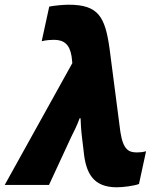

<svg xmlns="http://www.w3.org/2000/svg" viewBox="-78 -785 670 815"><path d="M418 10C443 10 492 4 512 -4L542 -143C528 -139 515 -138 504 -138C470 -138 445 -147 433 -225L387 -579C368 -715 339 -765 213 -765C191 -765 150 -761 131 -757L99 -610C118 -615 140 -616 151 -616C193 -616 218 -597 226 -545L229 -517L-58 0H130L224 -203C234 -223 250 -254 260 -283H264C265 -261 266 -234 270 -202L277 -144C286 -49 318 10 418 10Z"/></svg>

Font: Noto Sans SemiCondensed Black
Style: Italic
Weight: 900
Width: 4
Italic angle: -12°
Designer: Monotype Design Team
Foundry: Monotype Imaging Inc.
Version: Version 2.013